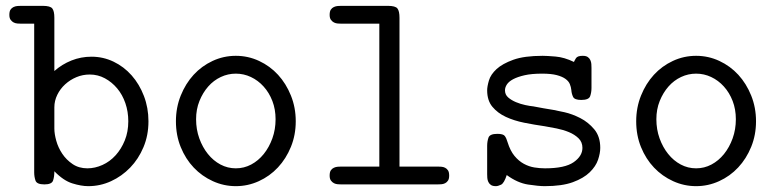

<svg xmlns="http://www.w3.org/2000/svg" viewBox="-20 -631 2665 657"><path d="M12 -580Q12 -592 16 -598Q20 -604 26.5 -607Q33 -610 40 -610.5Q47 -611 53 -611H126Q152 -611 159 -602Q166 -593 166 -570V-388Q192 -411 224.5 -424Q257 -437 293 -437Q333 -437 368.5 -420Q404 -403 430.5 -373Q457 -343 472.5 -302.5Q488 -262 488 -216Q488 -168 471 -127.5Q454 -87 425.5 -57.5Q397 -28 360 -11Q323 6 282 6Q258 6 227.5 -3.5Q197 -13 166 -45Q166 -26 161.5 -13Q157 0 132 0Q106 0 101.5 -13Q97 -26 97 -41V-550H52Q47 -550 40 -550.5Q33 -551 27 -554Q21 -557 16.5 -563Q12 -569 12 -580ZM166 -191Q166 -173 172.5 -149.5Q179 -126 193 -105Q207 -84 228.5 -69.5Q250 -55 279 -55Q305 -55 330.5 -66.5Q356 -78 375.5 -99.5Q395 -121 407 -150.5Q419 -180 419 -216Q419 -249 409 -278Q399 -307 381 -328.5Q363 -350 339 -363Q315 -376 287 -376Q263 -376 241.5 -367Q220 -358 203 -342.5Q186 -327 176 -306.5Q166 -286 166 -264Z M582 -216Q582 -263 598.5 -304Q615 -345 642.5 -375Q670 -405 707.5 -422.5Q745 -440 787 -440Q829 -440 866.5 -422.5Q904 -405 931.5 -375Q959 -345 975.5 -304Q992 -263 992 -216Q992 -169 975.5 -128.5Q959 -88 931 -58Q903 -28 865.5 -11Q828 6 787 6Q746 6 708.5 -11Q671 -28 643 -57.5Q615 -87 598.5 -127.5Q582 -168 582 -216ZM651 -223Q651 -188 662 -157.5Q673 -127 691.5 -104Q710 -81 734.5 -68Q759 -55 787 -55Q815 -55 839.5 -68Q864 -81 882.5 -104Q901 -127 912 -157.5Q923 -188 923 -223Q923 -257 912 -285.5Q901 -314 882 -335Q863 -356 838.5 -367.5Q814 -379 787 -379Q760 -379 735.5 -367.5Q711 -356 692.5 -335Q674 -314 662.5 -285.5Q651 -257 651 -223Z M1108 -30Q1108 -42 1112 -48Q1116 -54 1122.5 -57Q1129 -60 1136 -60.5Q1143 -61 1149 -61H1278V-550H1148Q1143 -550 1136 -550.5Q1129 -551 1123 -554Q1117 -557 1112.5 -563Q1108 -569 1108 -580Q1108 -592 1112 -598Q1116 -604 1122.5 -607Q1129 -610 1136 -610.5Q1143 -611 1149 -611H1307Q1333 -611 1340 -602Q1347 -593 1347 -570V-61H1477Q1483 -61 1490 -60.5Q1497 -60 1503 -57Q1509 -54 1513 -48Q1517 -42 1517 -30Q1517 -19 1513 -13Q1509 -7 1503 -4Q1497 -1 1490 -0.5Q1483 0 1477 0H1148Q1143 0 1136 -0.5Q1129 -1 1123 -4Q1117 -7 1112.5 -13Q1108 -19 1108 -30Z M1647 -132Q1647 -147 1651.5 -160Q1656 -173 1682 -173Q1702 -173 1707.5 -165.5Q1713 -158 1717 -144Q1726 -115 1740.5 -97.5Q1755 -80 1772.5 -70.5Q1790 -61 1808.5 -58Q1827 -55 1845 -55Q1913 -55 1943 -76Q1973 -97 1973 -125Q1973 -145 1959.5 -158Q1946 -171 1926.5 -179Q1907 -187 1884.5 -191.5Q1862 -196 1844 -199Q1809 -204 1774 -211Q1739 -218 1711 -231Q1683 -244 1665 -265.5Q1647 -287 1647 -322Q1647 -335 1653 -355.5Q1659 -376 1679 -394.5Q1699 -413 1736.5 -426.5Q1774 -440 1837 -440Q1851 -440 1881 -437.5Q1911 -435 1944 -419Q1946 -424 1951 -432Q1956 -440 1974 -440Q1985 -440 1991 -436Q1997 -432 2000 -425.5Q2003 -419 2003.5 -412Q2004 -405 2004 -399V-330Q2004 -315 1999.5 -302Q1995 -289 1969 -289Q1946 -289 1941 -299.5Q1936 -310 1935 -323Q1934 -333 1930 -343Q1926 -353 1915 -361Q1904 -369 1885 -374Q1866 -379 1835 -379Q1799 -379 1775 -373.5Q1751 -368 1736 -360Q1721 -352 1714.5 -342Q1708 -332 1708 -322Q1708 -307 1719 -297.5Q1730 -288 1745.5 -281.5Q1761 -275 1777.5 -271.5Q1794 -268 1805 -267Q1824 -263 1840 -260.5Q1856 -258 1873 -255Q1885 -253 1911.5 -247Q1938 -241 1965.5 -227Q1993 -213 2013.5 -188.5Q2034 -164 2034 -125Q2034 -107 2026.5 -84.5Q2019 -62 1998 -41.5Q1977 -21 1940 -7.5Q1903 6 1844 6Q1823 6 1787 0.5Q1751 -5 1714 -32Q1705 -4 1694.5 1Q1684 6 1677 6Q1666 6 1660 2Q1654 -2 1651 -8.5Q1648 -15 1647.5 -22Q1647 -29 1647 -35Z M2157 -216Q2157 -263 2173.5 -304Q2190 -345 2217.5 -375Q2245 -405 2282.5 -422.5Q2320 -440 2362 -440Q2404 -440 2441.5 -422.5Q2479 -405 2506.5 -375Q2534 -345 2550.5 -304Q2567 -263 2567 -216Q2567 -169 2550.5 -128.5Q2534 -88 2506 -58Q2478 -28 2440.5 -11Q2403 6 2362 6Q2321 6 2283.5 -11Q2246 -28 2218 -57.5Q2190 -87 2173.5 -127.5Q2157 -168 2157 -216ZM2226 -223Q2226 -188 2237 -157.5Q2248 -127 2266.5 -104Q2285 -81 2309.5 -68Q2334 -55 2362 -55Q2390 -55 2414.5 -68Q2439 -81 2457.5 -104Q2476 -127 2487 -157.5Q2498 -188 2498 -223Q2498 -257 2487 -285.5Q2476 -314 2457 -335Q2438 -356 2413.5 -367.5Q2389 -379 2362 -379Q2335 -379 2310.5 -367.5Q2286 -356 2267.5 -335Q2249 -314 2237.5 -285.5Q2226 -257 2226 -223Z"/></svg>

Font: CMU Typewriter Custom
Style: Regular
Weight: 500
Monospace: yes
Version: Version 0.7.0